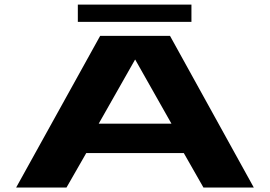

<svg xmlns="http://www.w3.org/2000/svg" viewBox="-20 -836 1202 856"><path d="M52 0 426.5 -676H738L1111.5 0H887L799.5 -153.5H364.5L276.5 0ZM420 -284.5H744.5L583 -570H582ZM327 -738.5V-815.5H833.5V-738.5Z"/></svg>

Font: Anybody UltraExpanded Regular
Style: Bold
Weight: 700
Width: 9
Designer: Tyler Finck
Foundry: Etcetera Type Company
Version: Version 1.010; ttfautohint (v1.8.3) -l 8 -r 50 -G 200 -x 14 